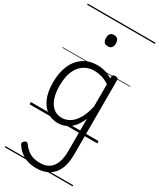

<svg xmlns="http://www.w3.org/2000/svg" viewBox="-309 -980 1216 1468"><g transform="rotate(30 299.0 -245.5)"><path d="M288 398Q220 398 173.5 371.5Q127 345 99 301Q93 292 94.5 284Q96 276 107 267Q118 259 125.5 260.5Q133 262 140 271Q167 309 202.5 329Q238 349 292 349Q338 349 369.5 329Q401 309 418 267Q435 225 435 159V-123Q412 -68 382 -37.5Q352 -7 320 5Q288 17 256 17Q202 17 160.5 -12Q119 -41 95 -97Q71 -153 71 -234Q71 -285 80.5 -328.5Q90 -372 109 -407Q128 -442 156 -467Q184 -492 220 -505.5Q256 -519 302 -519Q336 -519 369 -509.5Q402 -500 435 -480V-496Q435 -506 441 -510.5Q447 -515 461 -515Q475 -515 481 -510.5Q487 -506 487 -496V162Q487 241 463.5 293Q440 345 395 371.5Q350 398 288 398ZM265 -33Q299 -33 332 -52.5Q365 -72 392 -116Q419 -160 435 -234V-428Q399 -452 366.5 -461Q334 -470 302 -470Q270 -470 242.5 -460Q215 -450 194 -431Q173 -412 157.5 -384Q142 -356 134.5 -319.5Q127 -283 127 -237Q127 -178 142 -132Q157 -86 187.5 -59.5Q218 -33 265 -33ZM295 -683Q273 -683 262.5 -695Q252 -707 252 -732Q252 -757 262.5 -769.5Q273 -782 295 -782Q317 -782 328 -769.5Q339 -757 339 -732Q339 -707 328 -695Q317 -683 295 -683ZM0 369H598V379H0ZM0 -20H598V0H0ZM0 -505H598V-500H0ZM0 -889H598V-879H0Z"/></g></svg>

Font: Playwrite HR Lijeva Guides
Style: Regular
Weight: 400
Designer: Veronika Burian, José Scaglione
Foundry: TypeTogether
Version: Version 1.003